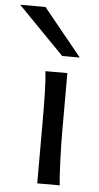

<svg xmlns="http://www.w3.org/2000/svg" viewBox="-106 -815 437 850"><g transform="rotate(5 112.5 -390.5)"><path d="M183.1 -231.9Q183.1 -208.5 183.8 -176.5Q184.6 -144.5 185.8 -111.8Q187 -79.1 188.7 -49.3Q190.4 -19.5 192.9 0H92.8V-258.8Q92.8 -294.4 92.5 -329.1Q92.3 -363.8 91.6 -394.8Q90.8 -425.8 89.4 -452.4Q87.9 -479 85.4 -498H183.1ZM61 -781.2 231.9 -571.3H153.8L-51.3 -781.2Z"/></g></svg>

Font: Andika Afr
Style: Regular
Weight: 400
Designer: Victor Gaultney, Annie Olsen, Julie Remington, Don Collingsworth, Eric Hays, Becca Hirsbrunner
Foundry: SIL International
Version: Version 5.000